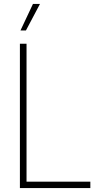

<svg xmlns="http://www.w3.org/2000/svg" viewBox="-20 -964 485 984"><path d="M82 0V-740H116V-33H443V0ZM85 -808 149 -944H185L113 -808Z"/></svg>

Font: Encode Sans SC Condensed Thin
Style: Regular
Weight: 100
Width: 3
Designer: Multiple Designers
Foundry: Impallari Type
Version: Version 3.002